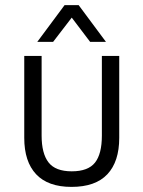

<svg xmlns="http://www.w3.org/2000/svg" viewBox="-20 -726 562 752"><path d="M75 -186V-507H143V-195Q143 -125 170 -90Q197 -55 261 -55Q325 -55 352 -89Q379 -123 379 -195V-507H447V-186Q447 -93 400.5 -43.5Q354 6 260 6Q168 6 121.5 -43.5Q75 -93 75 -186ZM233 -706H288L395 -562H333L261 -657L188 -562H126Z"/></svg>

Font: D-DIN
Style: Regular
Weight: 400
Designer: Charles Nix
Foundry: Datto Inc.
Version: Version 1.00